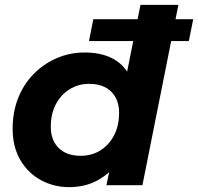

<svg xmlns="http://www.w3.org/2000/svg" viewBox="-20 -762 815 790"><path d="M264 8Q202 8 149 -20.5Q96 -49 64 -103Q32 -157 32 -233Q32 -301 54.5 -358Q77 -415 118 -457Q159 -499 213 -522.5Q267 -546 329 -546Q392 -546 438 -524Q484 -502 509.5 -456.5Q535 -411 535 -342Q535 -268 517.5 -204.5Q500 -141 465 -93.5Q430 -46 379.5 -19Q329 8 264 8ZM312 -121Q358 -121 393.5 -143.5Q429 -166 449.5 -205.5Q470 -245 470 -298Q470 -353 437.5 -385Q405 -417 347 -417Q302 -417 266 -394.5Q230 -372 209.5 -332.5Q189 -293 189 -240Q189 -185 221.5 -153Q254 -121 312 -121ZM418 0 440 -107 474 -267 495 -427 558 -742H714L566 0ZM346 -593 364 -683H775L757 -593Z"/></svg>

Font: Montserrat Thin
Style: Bold Italic
Weight: 700
Italic angle: -11.3°
Version: Version 9.000